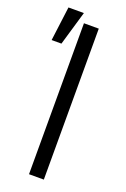

<svg xmlns="http://www.w3.org/2000/svg" viewBox="-148 -797 554 845"><g transform="rotate(20 129.0 -374.5)"><path d="M175.8 0H106.4V-707H175.8ZM18.6 -749H90.8L43.9 -588.9H-2Z"/></g></svg>

Font: Pretendard Std Light
Style: Regular
Weight: 300
Designer: Base glyphs from Inter by Rasmus Andersson; Hangeul glyphs from Noto Sans CJK(Source Han Sans) by Jang Soo-young and Kan
Foundry: Kil Hyung-jin
Version: Version 1.309